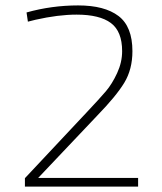

<svg xmlns="http://www.w3.org/2000/svg" viewBox="-20 -689 600 709"><path d="M490 0H72V-31L299 -273Q348 -325 371 -352Q394 -379 412.5 -419Q431 -459 431 -500Q431 -573 389.5 -604Q348 -635 263 -635Q195 -635 111 -616L83 -609L78 -643Q171 -669 268.5 -669Q366 -669 417.5 -630Q469 -591 469 -500Q469 -433 439 -383.5Q409 -334 338 -261L121 -32H490Z"/></svg>

Font: Titillium Web
Style: Thin
Weight: 200
Version: Version 1.001;PS 57.000;hotconv 1.0.70;makeotf.lib2.5.55311